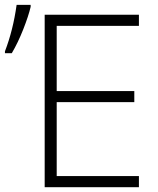

<svg xmlns="http://www.w3.org/2000/svg" viewBox="-40 -775 656 795"><path d="M535.2 0H145V-713.9H535.2V-668H194.8V-397.9H516.1V-352.1H194.8V-45.9H535.2ZM86.9 -754.9V-746.6Q78.1 -709 56.2 -653.3Q34.2 -597.7 8.8 -554.7H-19.5V-562.5Q14.2 -649.9 28.8 -754.9Z"/></svg>

Font: OpenSans-Light
Style: Regular
Weight: 300
Foundry: Ascender Corporation
Version: Version 1.10